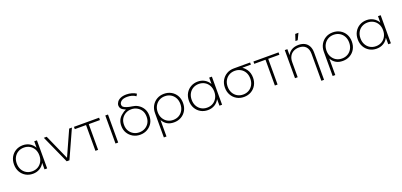

<svg xmlns="http://www.w3.org/2000/svg" viewBox="27 -1947 7014 3353"><g transform="rotate(-20 3533.5 -270.5)"><path d="M317 4Q244 4 185.5 -29.5Q127 -63 93 -123Q59 -183 59 -261Q59 -340 93 -399.5Q127 -459 185.5 -492.5Q244 -526 317 -526Q386 -526 441.5 -494Q497 -462 530 -403Q530 -403 530 -402V-522H580V0H531V-123Q531 -122 530 -120Q498 -60 442.5 -28Q387 4 317 4ZM320 -41Q380 -41 427.5 -68.5Q475 -96 502.5 -146Q530 -196 530 -261Q530 -327 502.5 -376.5Q475 -426 427.5 -453.5Q380 -481 320 -481Q260 -481 212.5 -453.5Q165 -426 137.5 -376.5Q110 -327 110 -261Q110 -196 137.5 -146Q165 -96 212.5 -68.5Q260 -41 320 -41Z M943 0 708 -522H761L969 -55L1179 -522H1230L994 0Z M1477 0V-479H1268V-522H1735V-478H1527V0Z M1850 0V-521H1900V0Z M2311 4Q2236 4 2177.5 -30Q2119 -64 2084.5 -121Q2050 -178 2050 -255Q2050 -378 2145 -447Q2179 -478 2224 -495Q2198 -506 2175 -520Q2123 -548 2123 -607Q2123 -638 2145 -670Q2167 -702 2211 -721.5Q2255 -741 2321 -741Q2370 -741 2419.5 -727Q2469 -713 2500 -690L2477 -650Q2444 -675 2403 -686Q2362 -697 2320 -697Q2244 -697 2209 -668.5Q2174 -640 2173 -607Q2173 -606 2173 -604Q2173 -577 2191.5 -560.5Q2210 -544 2252 -530.5Q2294 -517 2348 -510Q2401 -504 2445 -479Q2504 -445 2538 -389Q2572 -333 2572 -255Q2572 -178 2538 -121Q2504 -64 2445 -30Q2386 4 2311 4ZM2311 -41Q2371 -41 2419 -68.5Q2467 -96 2494 -143Q2521 -190 2521 -255Q2521 -321 2494 -367Q2467 -413 2419 -440.5Q2371 -468 2311 -468Q2251 -468 2203.5 -440.5Q2156 -413 2128.5 -367Q2101 -321 2101 -255Q2101 -190 2128.5 -143Q2156 -96 2203.5 -68.5Q2251 -41 2311 -41Z M2940 3Q2865 3 2815 -27Q2762 -57 2729 -117V189H2680V-262Q2680 -340 2714 -399.5Q2748 -459 2806.5 -493Q2865 -527 2940 -527Q3015 -527 3074.5 -493Q3134 -459 3167.5 -399.5Q3201 -340 3201 -262Q3201 -185 3167.5 -125Q3134 -65 3074.5 -31Q3015 3 2940 3ZM2940 -42Q3001 -42 3048.5 -69.5Q3096 -97 3123.5 -147Q3151 -197 3151 -262Q3151 -328 3123.5 -377.5Q3096 -427 3048.5 -454.5Q3001 -482 2941 -482Q2880 -482 2833 -454.5Q2786 -427 2758 -377.5Q2730 -328 2730 -262Q2730 -197 2758 -147Q2786 -97 2833 -69.5Q2880 -42 2940 -42Z M3568 4Q3495 4 3436.5 -29.5Q3378 -63 3344 -123Q3310 -183 3310 -261Q3310 -340 3344 -399.5Q3378 -459 3436.5 -492.5Q3495 -526 3568 -526Q3637 -526 3692.5 -494Q3748 -462 3781 -403Q3781 -403 3781 -402V-522H3831V0H3782V-123Q3782 -122 3781 -120Q3749 -60 3693.5 -28Q3638 4 3568 4ZM3571 -41Q3631 -41 3678.5 -68.5Q3726 -96 3753.5 -146Q3781 -196 3781 -261Q3781 -327 3753.5 -376.5Q3726 -426 3678.5 -453.5Q3631 -481 3571 -481Q3511 -481 3463.5 -453.5Q3416 -426 3388.5 -376.5Q3361 -327 3361 -261Q3361 -196 3388.5 -146Q3416 -96 3463.5 -68.5Q3511 -41 3571 -41Z M4240 4Q4165 4 4106.5 -30Q4048 -64 4013.5 -124Q3979 -184 3979 -261Q3979 -339 4013.5 -398.5Q4048 -458 4106.5 -492Q4165 -526 4240 -526H4242Q4243 -526 4244 -526H4255Q4256 -526 4256 -526H4264Q4265 -526 4265 -526H4288Q4288 -526 4289 -526H4297Q4297 -526 4298 -526H4304Q4304 -526 4305 -526H4325Q4325 -526 4326 -526H4334Q4335 -526 4336 -526H4342Q4343 -526 4343 -526H4543V-486H4384Q4425 -460 4454 -418Q4501 -352 4501 -261Q4501 -184 4467 -124Q4433 -64 4374 -30Q4315 4 4240 4ZM4240 -41Q4300 -41 4347.5 -68.5Q4395 -96 4422.5 -146Q4450 -196 4450 -261Q4450 -327 4423 -376.5Q4396 -426 4348 -453.5Q4300 -481 4240 -481Q4180 -481 4132.5 -453.5Q4085 -426 4057.5 -376.5Q4030 -327 4030 -261Q4030 -196 4057.5 -146Q4085 -96 4132.5 -68.5Q4180 -41 4240 -41Z M4812 0V-479H4603V-522H5070V-478H4862V0Z M5415 -607 5454 -725H5514L5457 -607ZM5441 -526Q5505 -526 5552.5 -501.5Q5600 -477 5626.5 -427.5Q5653 -378 5653 -305V200H5603V-301Q5603 -389 5558.5 -435Q5514 -481 5434 -481Q5373 -481 5328 -456Q5283 -431 5259.5 -386Q5236 -341 5236 -278V0H5186V-522H5234V-410Q5259 -460 5306 -491Q5361 -526 5441 -526Z M6077 3Q6002 3 5952 -27Q5899 -57 5866 -117V189H5817V-262Q5817 -340 5851 -399.5Q5885 -459 5943.5 -493Q6002 -527 6077 -527Q6152 -527 6211.5 -493Q6271 -459 6304.5 -399.5Q6338 -340 6338 -262Q6338 -185 6304.5 -125Q6271 -65 6211.5 -31Q6152 3 6077 3ZM6077 -42Q6138 -42 6185.5 -69.5Q6233 -97 6260.5 -147Q6288 -197 6288 -262Q6288 -328 6260.5 -377.5Q6233 -427 6185.5 -454.5Q6138 -482 6078 -482Q6017 -482 5970 -454.5Q5923 -427 5895 -377.5Q5867 -328 5867 -262Q5867 -197 5895 -147Q5923 -97 5970 -69.5Q6017 -42 6077 -42Z M6705 4Q6632 4 6573.5 -29.5Q6515 -63 6481 -123Q6447 -183 6447 -261Q6447 -340 6481 -399.5Q6515 -459 6573.5 -492.5Q6632 -526 6705 -526Q6774 -526 6829.5 -494Q6885 -462 6918 -403Q6918 -403 6918 -402V-522H6968V0H6919V-123Q6919 -122 6918 -120Q6886 -60 6830.5 -28Q6775 4 6705 4ZM6708 -41Q6768 -41 6815.5 -68.5Q6863 -96 6890.5 -146Q6918 -196 6918 -261Q6918 -327 6890.5 -376.5Q6863 -426 6815.5 -453.5Q6768 -481 6708 -481Q6648 -481 6600.5 -453.5Q6553 -426 6525.5 -376.5Q6498 -327 6498 -261Q6498 -196 6525.5 -146Q6553 -96 6600.5 -68.5Q6648 -41 6708 -41Z"/></g></svg>

Font: Montserrat Z Light
Style: Regular
Weight: 300
Designer: Julieta Ulanovsky
Foundry: Julieta Ulanovsky
Version: Version 8.000